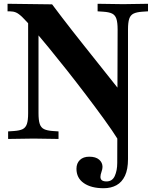

<svg xmlns="http://www.w3.org/2000/svg" viewBox="-20 -733 824 1017"><path d="M184 -562V-133Q184 -96 190.5 -76.5Q197 -57 213.5 -49Q230 -41 260 -39L290 -37V3L158 1L23 3V-37L53 -39Q84 -41 100 -49Q116 -57 122.5 -76.5Q129 -96 129 -133V-622ZM603 -577Q603 -614 596.5 -633.5Q590 -653 574 -661Q558 -669 527 -671L497 -673V-713L632 -711L764 -713V-673L734 -671Q704 -669 687.5 -661Q671 -653 664.5 -633.5Q658 -614 658 -577V110Q658 164 642 198Q626 232 597 248Q568 264 529 264Q463 264 424 237Q385 210 385 161Q385 132 403 114.5Q421 97 453 97Q487 97 505 112.5Q523 128 523 151Q523 162 517.5 177.5Q512 193 512 204Q512 228 544 228Q575 228 588 199Q601 170 601 130ZM608 11Q576 -40 531 -102Q486 -164 435.5 -230.5Q385 -297 334 -361.5Q283 -426 237 -482Q191 -538 156 -579Q120 -621 99.5 -641Q79 -661 64.5 -667Q50 -673 32 -673H20V-713L256 -710Q280 -678 307 -642.5Q334 -607 363.5 -569.5Q393 -532 423.5 -493.5Q454 -455 486 -415Q518 -375 550 -334.5Q582 -294 614 -254Z"/></svg>

Font: Baskervville SC
Style: Regular
Weight: 400
Designer: Alexis Faudot, Rémi Forte, Morgane Pierson, Rafael Ribas, Tanguy Vanlaeys, Rosalie Wagner, Thomas Huot-Marchand
Foundry: ANRT
Version: Version 1.100